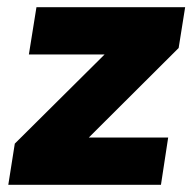

<svg xmlns="http://www.w3.org/2000/svg" viewBox="-20 -512 533 532"><path d="M3 0 21 -114 310 -401 315 -361H60L81 -492H493L475 -379L180 -85L175 -131H446L426 0Z"/></svg>

Font: Nunito Sans 12pt Black
Style: Italic
Weight: 900
Italic angle: -9°
Designer: Vernon Adams
Foundry: Vernon Adams
Version: Version 3.101;gftools[0.9.27]